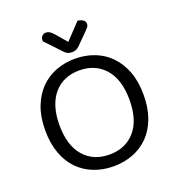

<svg xmlns="http://www.w3.org/2000/svg" viewBox="-146 -933 982 1064"><g transform="rotate(-20 344.5 -400.5)"><path d="M634 -304Q634 -226 612 -166.5Q590 -107 551 -67.5Q512 -28 459 -7.5Q406 13 344 13Q282 13 229 -7.5Q176 -28 137 -67.5Q98 -107 76 -166.5Q54 -226 54 -304Q54 -382 76.5 -441Q99 -500 138 -540Q177 -580 230 -600.5Q283 -621 344 -621Q405 -621 458 -600.5Q511 -580 550 -540Q589 -500 611.5 -441Q634 -382 634 -304ZM551 -304Q551 -424 494.5 -488Q438 -552 344 -552Q297 -552 259 -535.5Q221 -519 194 -487.5Q167 -456 152.5 -410Q138 -364 138 -304Q138 -184 194 -120Q250 -56 344 -56Q439 -56 495 -120Q551 -184 551 -304ZM430 -814Q448 -812 461 -803.5Q474 -795 474 -781Q474 -769 466.5 -760Q459 -751 448 -740L388 -680Q377 -669 366.5 -664.5Q356 -660 342 -660Q327 -660 315.5 -666Q304 -672 293 -685L210 -773Q210 -792 219 -802Q228 -812 243 -812Q254 -812 264 -806Q274 -800 288 -784L342 -721Z"/></g></svg>

Font: Baloo Bhai 2
Style: Regular
Weight: 400
Designer: Supriya Tembe, Noopur Datye and Ek Type
Foundry: Ek Type
Version: Version 1.640;PS 1.000;hotconv 16.6.51;makeotf.lib2.5.65220;